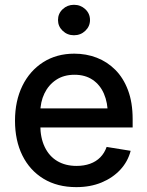

<svg xmlns="http://www.w3.org/2000/svg" viewBox="-20 -768 613 800"><path d="M297.9 11.7Q218.8 11.7 161.4 -23.2Q104 -58.1 73.2 -120.4Q42.5 -182.6 42.5 -265.1Q42.5 -347.2 73.2 -410.2Q104 -473.1 159.9 -508.8Q215.8 -544.4 289.6 -544.4Q339.4 -544.4 383.1 -527.6Q426.8 -510.7 460.4 -477.1Q494.1 -443.4 513.4 -392.1Q532.7 -340.8 532.7 -271.5V-236.8H97.7V-316.4H477.5L429.2 -290.5Q429.2 -340.3 413.1 -377.4Q397 -414.6 366 -435.5Q335 -456.5 290.5 -456.5Q245.6 -456.5 213.9 -435.3Q182.1 -414.1 165 -378.4Q147.9 -342.8 147.9 -298.3V-247.6Q147.9 -193.8 166.5 -155.3Q185.1 -116.7 219 -96.7Q252.9 -76.7 298.8 -76.7Q330.1 -76.7 355.2 -85.7Q380.4 -94.7 397.9 -112.5Q415.5 -130.4 424.3 -155.8L524.4 -139.6Q512.7 -94.7 481.2 -60.8Q449.7 -26.9 403.1 -7.6Q356.4 11.7 297.9 11.7ZM288.1 -621.1Q260.7 -621.1 241.2 -639.6Q221.7 -658.2 221.7 -684.6Q221.7 -711.4 241.2 -729.7Q260.7 -748 288.1 -748Q315.9 -748 335.4 -729.7Q355 -711.4 355 -684.6Q355 -658.2 335.4 -639.6Q315.9 -621.1 288.1 -621.1Z"/></svg>

Font: Inter 20pt Medium
Style: Regular
Weight: 500
Version: Version 4.001;git-66647c0bb